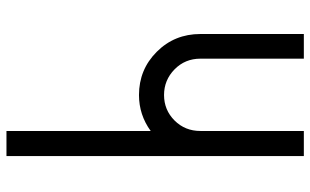

<svg xmlns="http://www.w3.org/2000/svg" viewBox="-203 -757 960 594"><g transform="rotate(-90 277.0 -460.0)"><path d="M280 -510Q358.8 -510 413.8 -455Q468.8 -400 468.8 -320V0H392.5V-320Q392.5 -367.5 359.4 -400Q326.2 -432.5 280 -432.5Q233.8 -432.5 201.2 -400Q168.8 -367.5 168.8 -320V0H91.2V-920H168.8V-473.8Q218.8 -510 280 -510Z"/></g></svg>

Font: Now Alt
Style: Regular
Weight: 400
Designer: Alfredo Marco Pradil
Foundry: Alfredo Marco Pradil
Version: Version 1.002;PS 001.002;hotconv 1.0.88;makeotf.lib2.5.64775